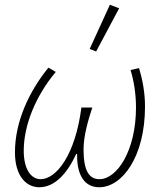

<svg xmlns="http://www.w3.org/2000/svg" viewBox="-20 -777 680 809"><path d="M145 12C211 12 263 -46 301 -128H305C303 -41 335 12 398 12C495 12 591 -117 591 -328C591 -389 580 -442 566 -490L530 -482C544 -437 553 -382 553 -324C553 -142 473 -22 399 -22C354 -22 332 -60 332 -148C332 -204 352 -273 369 -324H323C297 -123 217 -22 151 -22C112 -22 80 -62 80 -142C80 -250 131 -374 215 -474L184 -492C102 -391 43 -264 43 -135C43 -35 91 12 145 12ZM385 -560 482 -742 443 -757 358 -571Z"/></svg>

Font: Source Sans Pro Light
Style: Italic
Weight: 300
Italic angle: -11°
Designer: Paul D. Hunt
Foundry: Adobe Systems Incorporated
Version: Version 3.006;hotconv 1.0.111;makeotfexe 2.5.65597